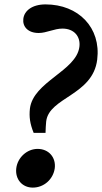

<svg xmlns="http://www.w3.org/2000/svg" viewBox="-20 -841 464 873"><path d="M133 -237H187C188 -257 188 -273 190 -289C203 -399 402 -407 422 -570C440 -715 337 -821 187 -821C126 -821 90 -792 86 -755C82 -720 107 -691 156 -691C192 -691 226 -711 264 -711C317 -711 347 -675 341 -628C327 -518 131 -470 116 -347C112 -310 116 -279 133 -237ZM54 -76C48 -26 81 12 129 12C180 12 222 -26 229 -76C235 -125 202 -164 151 -164C103 -164 60 -125 54 -76Z"/></svg>

Font: TPK Tissa Web SemiBold
Style: Italic
Weight: 600
Italic angle: -7°
Designer: Jacques Le Bailly, Suppakit Chalermlarp | Katatrad Co.,Ltd.
Foundry: Jacques Le Bailly, Cadson Demak Co.,Ltd.
Version: Version 5.000;Glyphs 3.1.2 (3151)